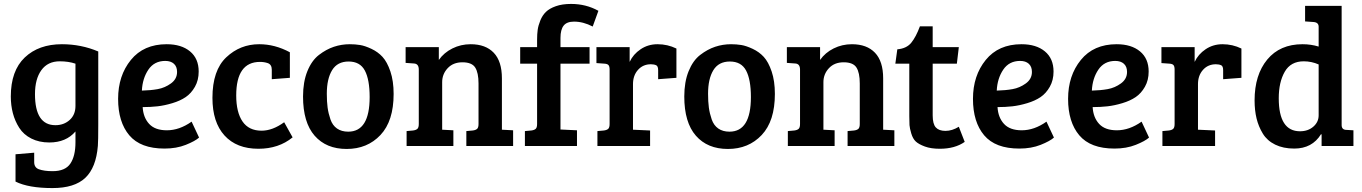

<svg xmlns="http://www.w3.org/2000/svg" viewBox="-20 -743 6932 977"><path d="M247 214Q125 214 59 181V42L154 34V82Q154 109 177 118Q204 128 248 128Q312 128 338 89.5Q364 51 364 -19V-74Q316 -18 231 -18Q179 -18 139.5 -38Q100 -58 78 -92.5Q56 -127 45.5 -167Q35 -207 35 -252Q35 -383 106 -450.5Q177 -518 295 -518Q393 -518 480 -481V-110Q480 -25 478 -1Q469 110 414 162Q359 214 247 214ZM364 -204V-419Q329 -431 284 -431Q223 -431 190.5 -386Q158 -341 158 -264Q158 -106 262 -106Q305 -106 334.5 -132.5Q364 -159 364 -204Z M828 -518Q903 -518 947 -481.5Q991 -445 991 -379Q991 -335 972 -301.5Q953 -268 925 -249Q897 -230 857 -218Q817 -206 781.5 -202Q746 -198 706 -198Q709 -145 739 -112.5Q769 -80 829 -80Q893 -80 955 -124L993 -43Q973 -25 925.5 -6Q878 13 817 13Q695 13 638 -54.5Q581 -122 581 -240Q581 -358 646 -438Q711 -518 828 -518ZM881 -377Q881 -404 865 -418.5Q849 -433 821 -433Q765 -433 735 -388.5Q705 -344 702 -282Q746 -283 782.5 -289.5Q819 -296 850 -318.5Q881 -341 881 -377Z M1311 -78Q1367 -78 1426 -121L1469 -44Q1398 14 1295 14Q1184 14 1122.5 -53.5Q1061 -121 1061 -245Q1061 -385 1131.5 -451.5Q1202 -518 1299 -518Q1379 -518 1455 -477V-347L1363 -340V-388Q1363 -415 1342 -422Q1324 -428 1303 -428Q1182 -428 1182 -257Q1182 -172 1214 -125Q1246 -78 1311 -78Z M1752 -73Q1861 -73 1861 -249Q1861 -338 1836.5 -384Q1812 -430 1754 -430Q1697 -430 1670 -386Q1643 -342 1643 -266Q1643 -226 1647 -196Q1651 -166 1661.5 -135.5Q1672 -105 1695 -89Q1718 -73 1752 -73ZM1522 -252Q1522 -326 1544 -380.5Q1566 -435 1603 -463.5Q1640 -492 1679 -505Q1718 -518 1760 -518Q1787 -518 1812 -514Q1837 -510 1870 -494.5Q1903 -479 1926.5 -453.5Q1950 -428 1966.5 -379.5Q1983 -331 1983 -265Q1983 -127 1916 -56Q1849 15 1744 15Q1640 15 1581 -52.5Q1522 -120 1522 -252Z M2044 -423V-503H2213V-438Q2239 -475 2282 -496.5Q2325 -518 2375 -518Q2451 -518 2492.5 -474.5Q2534 -431 2534 -344V-83L2591 -80V0H2353V-76L2386 -79Q2401 -81 2408 -87.5Q2415 -94 2415 -112V-318Q2415 -373 2398 -399.5Q2381 -426 2333 -426Q2286 -426 2258 -396Q2230 -366 2230 -325V-83L2287 -80V0H2049V-76L2082 -79Q2097 -81 2104 -87.5Q2111 -94 2111 -112V-389Q2111 -419 2086 -420Z M2713 -112V-419H2627V-503H2713V-541Q2713 -569 2716 -591Q2719 -613 2729.5 -639Q2740 -665 2758 -682.5Q2776 -700 2808.5 -711.5Q2841 -723 2886 -723Q2962 -723 3025 -688L2996 -608Q2948 -633 2901 -633Q2864 -633 2848 -612.5Q2832 -592 2832 -550V-503H2980V-419H2832V-84L2916 -80V0H2651V-76L2684 -79Q2699 -81 2706 -87.5Q2713 -94 2713 -112Z M3082 -112V-389Q3082 -405 3076.5 -411.5Q3071 -418 3057 -419L3015 -422V-503H3184V-428Q3202 -467 3240 -492.5Q3278 -518 3326 -518Q3377 -518 3422 -496V-347L3329 -340V-386Q3329 -406 3319 -411Q3308 -416 3292 -416Q3252 -416 3226.5 -387.5Q3201 -359 3201 -315V-83L3288 -79V0H3020V-76L3053 -79Q3068 -81 3075 -87.5Q3082 -94 3082 -112Z M3692 -73Q3801 -73 3801 -249Q3801 -338 3776.5 -384Q3752 -430 3694 -430Q3637 -430 3610 -386Q3583 -342 3583 -266Q3583 -226 3587 -196Q3591 -166 3601.5 -135.5Q3612 -105 3635 -89Q3658 -73 3692 -73ZM3462 -252Q3462 -326 3484 -380.5Q3506 -435 3543 -463.5Q3580 -492 3619 -505Q3658 -518 3700 -518Q3727 -518 3752 -514Q3777 -510 3810 -494.5Q3843 -479 3866.5 -453.5Q3890 -428 3906.5 -379.5Q3923 -331 3923 -265Q3923 -127 3856 -56Q3789 15 3684 15Q3580 15 3521 -52.5Q3462 -120 3462 -252Z M3984 -423V-503H4153V-438Q4179 -475 4222 -496.5Q4265 -518 4315 -518Q4391 -518 4432.5 -474.5Q4474 -431 4474 -344V-83L4531 -80V0H4293V-76L4326 -79Q4341 -81 4348 -87.5Q4355 -94 4355 -112V-318Q4355 -373 4338 -399.5Q4321 -426 4273 -426Q4226 -426 4198 -396Q4170 -366 4170 -325V-83L4227 -80V0H3989V-76L4022 -79Q4037 -81 4044 -87.5Q4051 -94 4051 -112V-389Q4051 -419 4026 -420Z M4661 -609H4726V-503H4859L4849 -419H4726V-156Q4726 -112 4742 -94.5Q4758 -77 4791 -77Q4825 -77 4859 -98L4889 -21Q4839 14 4762 14Q4717 14 4686 2.5Q4655 -9 4640 -23Q4625 -37 4617 -64Q4609 -91 4608 -106.5Q4607 -122 4607 -152V-419H4536L4546 -492Q4593 -496 4617 -525.5Q4641 -555 4661 -609Z M5178 -518Q5253 -518 5297 -481.5Q5341 -445 5341 -379Q5341 -335 5322 -301.5Q5303 -268 5275 -249Q5247 -230 5207 -218Q5167 -206 5131.5 -202Q5096 -198 5056 -198Q5059 -145 5089 -112.5Q5119 -80 5179 -80Q5243 -80 5305 -124L5343 -43Q5323 -25 5275.5 -6Q5228 13 5167 13Q5045 13 4988 -54.5Q4931 -122 4931 -240Q4931 -358 4996 -438Q5061 -518 5178 -518ZM5231 -377Q5231 -404 5215 -418.5Q5199 -433 5171 -433Q5115 -433 5085 -388.5Q5055 -344 5052 -282Q5096 -283 5132.5 -289.5Q5169 -296 5200 -318.5Q5231 -341 5231 -377Z M5662 -518Q5737 -518 5781 -481.5Q5825 -445 5825 -379Q5825 -335 5806 -301.5Q5787 -268 5759 -249Q5731 -230 5691 -218Q5651 -206 5615.5 -202Q5580 -198 5540 -198Q5543 -145 5573 -112.5Q5603 -80 5663 -80Q5727 -80 5789 -124L5827 -43Q5807 -25 5759.5 -6Q5712 13 5651 13Q5529 13 5472 -54.5Q5415 -122 5415 -240Q5415 -358 5480 -438Q5545 -518 5662 -518ZM5715 -377Q5715 -404 5699 -418.5Q5683 -433 5655 -433Q5599 -433 5569 -388.5Q5539 -344 5536 -282Q5580 -283 5616.5 -289.5Q5653 -296 5684 -318.5Q5715 -341 5715 -377Z M5957 -112V-389Q5957 -405 5951.5 -411.5Q5946 -418 5932 -419L5890 -422V-503H6059V-428Q6077 -467 6115 -492.5Q6153 -518 6201 -518Q6252 -518 6297 -496V-347L6204 -340V-386Q6204 -406 6194 -411Q6183 -416 6167 -416Q6127 -416 6101.5 -387.5Q6076 -359 6076 -315V-83L6163 -79V0H5895V-76L5928 -79Q5943 -81 5950 -87.5Q5957 -94 5957 -112Z M6608 -518Q6651 -518 6690 -506V-607Q6690 -629 6664 -631L6621 -634V-713H6807V-105Q6808 -82 6832 -82L6867 -80V0H6705V-59L6702 -60Q6657 13 6566 13Q6510 13 6469 -7Q6428 -27 6406 -63Q6384 -99 6374 -140.5Q6364 -182 6364 -232Q6364 -362 6428.5 -440Q6493 -518 6608 -518ZM6690 -156V-415Q6654 -431 6614 -431Q6548 -431 6517.5 -378Q6487 -325 6487 -243Q6487 -75 6595 -75Q6636 -75 6663 -98.5Q6690 -122 6690 -156Z"/></svg>

Font: Bree Serif
Style: Regular
Weight: 400
Designer: Veronika Burian, Jos Scaglione
Foundry: TypeTogether
Version: Version 1.001